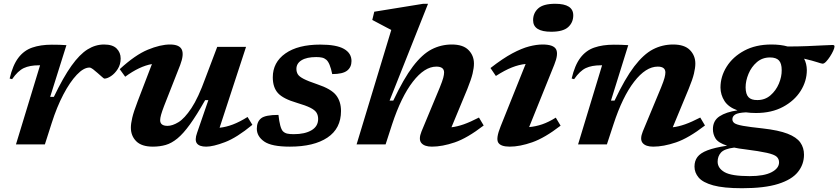

<svg xmlns="http://www.w3.org/2000/svg" viewBox="-20 -764 4436 1016"><path d="M192 -418.5H186Q137.5 -418.5 106 -403.8Q74.5 -389 44 -345L31 -348.5Q47.5 -419 77 -458Q106.5 -497 150.5 -512.2Q194.5 -527.5 254 -527.5Q278.5 -527.5 295.2 -527Q312 -526.5 331.5 -525L245.5 -251.5H265Q315 -355.5 358.2 -416Q401.5 -476.5 443.2 -502.5Q485 -528.5 530.5 -528.5Q576 -528.5 597.2 -507.2Q618.5 -486 618.5 -454.5Q618.5 -423 603.2 -399Q588 -375 567.8 -361.5Q547.5 -348 532.5 -348Q529.5 -348 519 -357.8Q508.5 -367.5 496 -378Q484 -389 472.2 -397.8Q460.5 -406.5 453.5 -406.5Q422.5 -406.5 386.2 -368.2Q350 -330 315.2 -263.8Q280.5 -197.5 253.5 -112.5L217.5 0H64.5Z M1023 -61.5 1082.5 -234H1065.5Q1020.5 -154.5 985.2 -105.8Q950 -57 919 -31.5Q888 -6 856.8 3Q825.5 12 789 12Q729.5 12 701 -16.5Q672.5 -45 672.5 -88.5Q672.5 -109.5 679.8 -140.8Q687 -172 708.5 -228L784 -425Q718 -413.5 642.5 -358L613.5 -398Q695.5 -473.5 762.2 -501Q829 -528.5 879.5 -528.5Q929 -528.5 941.8 -502Q954.5 -475.5 933.5 -420L848 -202.5Q837 -173.5 832.2 -156.2Q827.5 -139 827.5 -128Q827.5 -98 866.5 -98Q892.5 -98 924.5 -117.5Q956.5 -137 992.8 -191.5Q1029 -246 1067 -351L1129.5 -516H1282L1142 -88Q1176 -91.5 1212.2 -105.2Q1248.5 -119 1290 -145L1315.5 -103.5Q1233 -35.5 1170.5 -11.8Q1108 12 1071 12Q1035 12 1022 -5.2Q1009 -22.5 1023 -61.5Z M1453.5 -156Q1461 -86.5 1477 -69.5Q1486.5 -60 1499.8 -57Q1513 -54 1534.5 -54Q1593.5 -54 1628.5 -74.8Q1663.5 -95.5 1663.5 -134.5Q1663.5 -153.5 1655 -167.5Q1646.5 -181.5 1622.2 -193.8Q1598 -206 1550.5 -220Q1478.5 -241 1451 -271.2Q1423.5 -301.5 1423.5 -355Q1423.5 -434 1490 -481Q1556.5 -528 1675 -528Q1760.5 -528 1800.2 -505.2Q1840 -482.5 1840 -441Q1840 -408.5 1816.8 -390.2Q1793.5 -372 1738 -372Q1726 -431.5 1706.5 -448Q1696.5 -456.5 1684 -459.2Q1671.5 -462 1653.5 -462Q1603 -462 1575.8 -445.2Q1548.5 -428.5 1548.5 -399.5Q1548.5 -383.5 1555.8 -371.2Q1563 -359 1586.5 -346.8Q1610 -334.5 1659 -318Q1732.5 -293.5 1758.5 -260.2Q1784.5 -227 1784.5 -176.5Q1784.5 -84 1712.8 -36Q1641 12 1514 12Q1417 12 1378 -15.2Q1339 -42.5 1339 -83Q1339 -119.5 1361.5 -137.8Q1384 -156 1453.5 -156Z M2055 -106.5 2020.5 0H1867L2050.5 -605.5Q2041.5 -610 2023 -619.8Q2004.5 -629.5 1984.5 -640.2Q1964.5 -651 1950 -658.5L1960.5 -702L2219.5 -744H2245L2041.5 -231.5H2061Q2116 -348 2165 -412.5Q2214 -477 2264 -502.8Q2314 -528.5 2371 -528.5Q2430.5 -528.5 2459.2 -499.2Q2488 -470 2488 -427.5Q2488 -405.5 2480.8 -374.8Q2473.5 -344 2453 -293L2369 -90.5Q2399.5 -94 2434.2 -106.2Q2469 -118.5 2514.5 -142L2539.5 -100Q2452.5 -33 2386.2 -10.5Q2320 12 2265.5 12Q2226 12 2209.8 -7.2Q2193.5 -26.5 2210.5 -68.5L2307 -300.5Q2321 -335 2325.5 -352.2Q2330 -369.5 2330 -380.5Q2330 -411.5 2289 -411.5Q2226.5 -411.5 2164.8 -331.8Q2103 -252 2055 -106.5Z M2801 -657Q2801 -695 2828 -719.5Q2855 -744 2918 -744Q3013.5 -744 3013.5 -683Q3013.5 -645 2986.5 -620.5Q2959.5 -596 2897 -596Q2801 -596 2801 -657ZM2629 -95 2761.5 -425.5Q2726.5 -422 2689 -407.2Q2651.5 -392.5 2604 -362L2575.5 -404Q2641 -455 2691.2 -481.8Q2741.5 -508.5 2780.5 -518.5Q2819.5 -528.5 2851 -528.5Q2909 -528.5 2922.5 -503.2Q2936 -478 2913 -421.5L2780 -91.5Q2815 -94.5 2849.2 -106.2Q2883.5 -118 2921 -141.5L2946.5 -99Q2863 -34.5 2796.8 -11.2Q2730.5 12 2677.5 12Q2629 12 2616.2 -10Q2603.5 -32 2629 -95Z M3018 -345 3005 -348.5Q3021.5 -419 3051 -458Q3080.5 -497 3124.5 -512.2Q3168.5 -527.5 3228 -527.5Q3249.5 -527.5 3265.5 -527Q3281.5 -526.5 3304.5 -525L3213 -231.5H3232Q3287 -348 3336.2 -412.5Q3385.5 -477 3435.2 -502.8Q3485 -528.5 3542 -528.5Q3602 -528.5 3630.8 -499.2Q3659.5 -470 3659.5 -427.5Q3659.5 -405.5 3652.2 -374.8Q3645 -344 3624 -293L3540 -90.5Q3570.5 -94 3605.2 -106.2Q3640 -118.5 3685.5 -142L3710.5 -100Q3623.5 -33 3557.2 -10.5Q3491 12 3436.5 12Q3397 12 3380.8 -7.2Q3364.5 -26.5 3381.5 -68.5L3478 -300.5Q3492 -335 3496.5 -352.2Q3501 -369.5 3501 -380.5Q3501 -411.5 3460.5 -411.5Q3397.5 -411.5 3335.8 -331.8Q3274 -252 3226.5 -106.5L3191.5 0H3039L3166 -418.5H3160Q3111.5 -418.5 3080 -403.8Q3048.5 -389 3018 -345Z M3906.5 232Q3808.5 232 3753.8 216.8Q3699 201.5 3677 175.5Q3655 149.5 3655 117.5Q3655 87.5 3670.5 66.8Q3686 46 3723.5 31.5Q3761 17 3827.5 7Q3780.5 -8.5 3766.5 -31Q3752.5 -53.5 3752.5 -80.5Q3752.5 -125.5 3787.5 -148.5Q3822.5 -171.5 3882.5 -180Q3834.5 -197 3813.8 -229.5Q3793 -262 3792.5 -300.5Q3792.5 -359 3825.2 -411.2Q3858 -463.5 3918.5 -496Q3979 -528.5 4062 -528.5Q4111 -528.5 4148 -518Q4202.5 -518 4251.8 -520Q4301 -522 4336.8 -524Q4372.5 -526 4386 -526Q4396 -526 4396 -518.5Q4396 -510.5 4389.2 -495.5Q4382.5 -480.5 4372.2 -464.8Q4362 -449 4351.5 -438Q4341 -427 4333 -427Q4328 -427 4303.8 -435Q4279.5 -443 4235 -453.5Q4249 -427 4249.5 -393.5Q4249.5 -335 4216.8 -283Q4184 -231 4123.5 -198.5Q4063 -166 3980.5 -166Q3952 -166 3927.5 -169.5Q3885.5 -167.5 3870.5 -158Q3855.5 -148.5 3855.5 -133Q3855.5 -120.5 3866.2 -112.5Q3877 -104.5 3911.2 -98.2Q3945.5 -92 4015.5 -84.5Q4100 -75 4147.5 -56.5Q4195 -38 4214.8 -10.2Q4234.5 17.5 4234.5 54.5Q4234.5 106 4202.2 146.2Q4170 186.5 4098 209.2Q4026 232 3906.5 232ZM3988 -234.5Q4028 -234.5 4057 -259.5Q4086 -284.5 4101.5 -321.2Q4117 -358 4116.5 -393Q4116.5 -428.5 4101.8 -444.2Q4087 -460 4054.5 -460Q4014 -460 3985 -435Q3956 -410 3940.8 -373.2Q3925.5 -336.5 3925.5 -301.5Q3926 -265.5 3940.8 -249.8Q3955.5 -234 3988 -234.5ZM3777.5 91.5Q3777.5 126 3814.2 147Q3851 168 3947 168Q4023.5 168 4063 147.2Q4102.5 126.5 4102.5 95Q4102.5 77 4089.8 65.2Q4077 53.5 4038.2 44.8Q3999.5 36 3921.5 26Q3890 22.5 3865 17Q3813 23.5 3795.2 43.2Q3777.5 63 3777.5 91.5Z"/></svg>

Font: Newsreader Caption SemiBold
Style: Italic
Weight: 600
Italic angle: -17°
Designer: Hugues Gentile
Foundry: Production Type
Version: Version 1.001